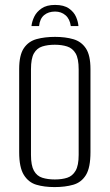

<svg xmlns="http://www.w3.org/2000/svg" viewBox="-20 -749 447 781"><path d="M204 -729Q240 -729 260.5 -714.5Q281 -700 289.5 -680Q298 -660 299 -643H268Q264 -672 246.5 -687Q229 -702 204 -702Q177 -702 159.5 -687.5Q142 -673 139 -643H108Q110 -662 119.5 -681.5Q129 -701 149.5 -715Q170 -729 204 -729ZM202 12Q160 12 128 2.5Q96 -7 77 -37.5Q58 -68 58 -130V-468Q58 -525 77 -553Q96 -581 129 -590Q162 -599 204 -599Q246 -599 278.5 -589.5Q311 -580 329.5 -552Q348 -524 348 -468V-130Q348 -67 329.5 -37Q311 -7 278 2.5Q245 12 202 12ZM203 -19Q232 -19 253.5 -26Q275 -33 287.5 -54.5Q300 -76 300 -119V-467Q300 -511 287.5 -532Q275 -553 253 -560Q231 -567 203 -567Q174 -567 152 -560Q130 -553 118 -532Q106 -511 106 -467V-119Q106 -76 118 -54.5Q130 -33 152 -26Q174 -19 203 -19Z"/></svg>

Font: Alumni Sans Light
Style: Regular
Weight: 300
Version: Version 1.018